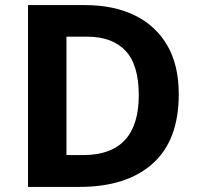

<svg xmlns="http://www.w3.org/2000/svg" viewBox="-20 -734 780 754"><path d="M682 -364Q682 -183 579.5 -91.5Q477 0 292 0H90V-714H314Q426 -714 508.5 -674Q591 -634 636.5 -556.5Q682 -479 682 -364ZM525 -360Q525 -479 473 -534.5Q421 -590 322 -590H241V-125H306Q525 -125 525 -360Z"/></svg>

Font: Noto Sans Duployan
Style: Bold
Weight: 700
Designer: David Corbett
Foundry: David Corbett
Version: Version 3.001